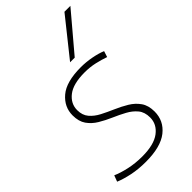

<svg xmlns="http://www.w3.org/2000/svg" viewBox="-251 -859 938 938"><g transform="rotate(-45 218.0 -390.0)"><path d="M-5 -21 7 -53Q36 -40 78.5 -30.5Q121 -21 169 -21Q250 -21 290.5 -51.5Q331 -82 331 -129Q331 -166 312 -189Q293 -212 263.5 -228Q234 -244 200.5 -258.5Q167 -273 137 -291Q107 -309 88.5 -335.5Q70 -362 70 -404Q70 -462 117 -502Q164 -542 265 -542Q301 -542 338 -535Q375 -528 401 -517L391 -486Q363 -496 330 -503.5Q297 -511 260 -511Q181 -511 142.5 -481Q104 -451 104 -406Q104 -371 123 -348.5Q142 -326 172 -310.5Q202 -295 235.5 -280.5Q269 -266 299 -248Q329 -230 348 -203Q367 -176 367 -134Q367 -70 316.5 -30Q266 10 163 10Q112 10 69 1Q26 -8 -5 -21ZM245 -596 400 -790H441L277 -596Z"/></g></svg>

Font: Georama ExtraLight
Style: Italic
Weight: 200
Italic angle: -9°
Designer: Jean-Baptiste Levee
Foundry: Production Type
Version: Version 1.000